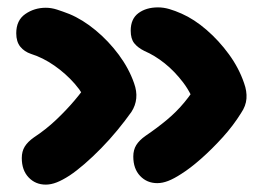

<svg xmlns="http://www.w3.org/2000/svg" viewBox="-20 -514 720 520"><path d="M104 -14Q76 -14 57.5 -33.5Q39 -53 39 -86Q39 -104 47 -117Q55 -130 72 -142Q104 -163 131.5 -189Q159 -215 181.5 -241.5Q204 -268 219 -291L218 -229Q207 -259 182.5 -287Q158 -315 127 -336.5Q96 -358 64 -368Q46 -374 35 -387.5Q24 -401 24 -424Q24 -459 48.5 -476Q73 -493 104 -493Q119 -493 134.5 -488Q150 -483 168 -476Q204 -461 239 -432Q274 -403 301.5 -366Q329 -329 343 -289Q351 -267 349 -247.5Q347 -228 336 -211Q319 -187 298 -161.5Q277 -136 254 -112.5Q231 -89 209 -70Q187 -51 169 -39Q149 -26 133.5 -20Q118 -14 104 -14ZM406 -18Q378 -18 359.5 -37.5Q341 -57 341 -90Q341 -108 349 -121Q357 -134 374 -146Q405 -167 431.5 -189Q458 -211 479.5 -237Q501 -263 517 -291L514 -215Q500 -259 476.5 -290Q453 -321 426 -342.5Q399 -364 371 -376Q353 -385 343.5 -397Q334 -409 334 -431Q334 -463 355 -478.5Q376 -494 408 -494Q423 -494 438.5 -489.5Q454 -485 472 -477Q506 -462 539.5 -433Q573 -404 600 -367Q627 -330 641 -289Q649 -267 647.5 -247Q646 -227 633 -208Q612 -174 583 -142Q554 -110 524.5 -84Q495 -58 471 -43Q451 -30 435.5 -24Q420 -18 406 -18Z"/></svg>

Font: Shantell Sans
Style: Bold
Weight: 700
Designer: Stephen Nixon, Anya Danilova, Shantell Martin
Foundry: Arrow Type
Version: Version 1.011;[c5ecc13dd]